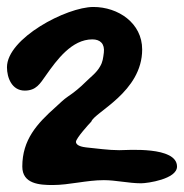

<svg xmlns="http://www.w3.org/2000/svg" viewBox="-29 -629 528 551"><path d="M42 -369C75 -369 86 -389 103 -413C134 -457 177 -516 236 -516C259 -516 272 -503 269 -478C267 -463 266 -451 258 -438C248 -420 231 -408 217 -394C201 -378 184 -364 166 -352C154 -344 142 -332 131 -322C77 -274 35 -228 35 -151C35 -101 85 -98 122 -98C170 -98 219 -112 269 -112C304 -112 340 -103 376 -103C394 -103 479 -115 479 -151C479 -210 335 -198 313 -198C282 -198 249 -203 218 -206C210 -207 189 -210 189 -222C189 -232 227 -274 233 -280C242 -307 379 -365 379 -487C379 -563 310 -609 239 -609C162 -609 -9 -519 -9 -436C-9 -406 5 -369 42 -369Z"/></svg>

Font: ChillLongCangKaiShu ExtraBold
Style: Regular
Weight: 800
Version: Version 3.500;Glyphs 3.1.1 (3135)